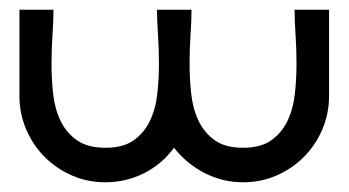

<svg xmlns="http://www.w3.org/2000/svg" viewBox="-20 -375 717 395"><path d="M197 0Q160 0 128 -14Q96 -28 72 -52Q48 -76 34 -108.5Q20 -141 20 -178V-355H90Q90 -333 88 -303.5Q86 -274 86 -242.5Q86 -211 89.5 -180.5Q93 -150 105 -125.5Q117 -101 139 -86Q161 -71 197 -71Q233 -71 254.5 -86Q276 -101 288 -125.5Q300 -150 303.5 -181Q307 -212 307 -243.5Q307 -275 305 -304.5Q303 -334 303 -355H374Q374 -333 372 -304Q370 -275 370 -243.5Q370 -212 373.5 -181Q377 -150 389 -125.5Q401 -101 422.5 -86Q444 -71 480 -71Q516 -71 537.5 -86Q559 -101 571 -125.5Q583 -150 586.5 -181Q590 -212 590 -243.5Q590 -275 588 -304Q586 -333 586 -355H657V-178Q657 -141 643 -108.5Q629 -76 605 -52Q581 -28 549 -14Q517 0 480 0Q438 0 401 -19Q364 -38 338 -71Q313 -37 276 -18.5Q239 0 197 0Z"/></svg>

Font: Googee
Style: Regular
Weight: 400
Designer: Peter Wiegel
Foundry: CATFonts Peter Wiegel
Version: 1.000